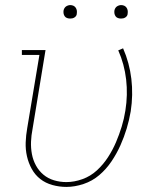

<svg xmlns="http://www.w3.org/2000/svg" viewBox="-20 -727 640 755"><path d="M241 8Q213 8 186 0.5Q159 -7 138.5 -23Q118 -39 105 -62.5Q92 -86 86 -112.5Q80 -139 81 -167Q82 -195 87 -223L135 -511H66V-530H159L108 -220Q103 -195 102 -170Q101 -145 105.5 -121Q110 -97 121.5 -76Q133 -55 151 -40Q169 -25 192.5 -18Q216 -11 241 -11Q272 -11 304 -22.5Q336 -34 361 -57Q386 -80 404.5 -108.5Q423 -137 436 -167.5Q449 -198 458.5 -229Q468 -260 473 -292Q483 -354 476 -414.5Q469 -475 445 -529L464 -537Q489 -480 496.5 -417Q504 -354 494 -289Q488 -254 478 -221Q468 -188 453.5 -155.5Q439 -123 418.5 -92.5Q398 -62 370.5 -38.5Q343 -15 308.5 -3.5Q274 8 241 8ZM456 -654Q450 -654 444 -656Q438 -658 434.5 -663Q431 -668 430 -674Q429 -680 430 -686Q431 -691 433.5 -695Q436 -699 439.5 -701.5Q443 -704 447.5 -705.5Q452 -707 456 -707Q463 -707 468.5 -704.5Q474 -702 477.5 -697Q481 -692 482 -686Q483 -680 482 -674Q482 -669 479.5 -665Q477 -661 473 -658.5Q469 -656 465 -655Q461 -654 456 -654ZM256 -654Q250 -654 244 -656Q238 -658 234.5 -663Q231 -668 230 -674Q229 -680 230 -686Q231 -691 233.5 -695Q236 -699 239.5 -701.5Q243 -704 247.5 -705.5Q252 -707 256 -707Q263 -707 268.5 -704.5Q274 -702 277.5 -697Q281 -692 282 -686Q283 -680 282 -674Q282 -669 279.5 -665Q277 -661 273 -658.5Q269 -656 265 -655Q261 -654 256 -654Z"/></svg>

Font: Iosevka Curly Slab ThEx
Style: Italic
Weight: 100
Width: 7
Italic angle: -9°
Monospace: yes
Designer: Belleve Invis
Foundry: Belleve Invis
Version: Version 11.1.0; ttfautohint (v1.8.3)